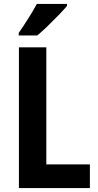

<svg xmlns="http://www.w3.org/2000/svg" viewBox="-20 -954 497 974"><path d="M76 0V-714H215V-120H436V0ZM320 -924Q305 -906 278.5 -878.5Q252 -851 222.5 -822.5Q193 -794 169 -774H75V-787Q100 -823 124.5 -862Q149 -901 167 -934H320Z"/></svg>

Font: Noto Sans Gurmukhi UI Condensed
Style: Bold
Weight: 700
Width: 3
Designer: Jelle Bosma - Monotype Design Team
Foundry: Monotype Imaging Inc.
Version: Version 2.004; ttfautohint (v1.8.4.7-5d5b)